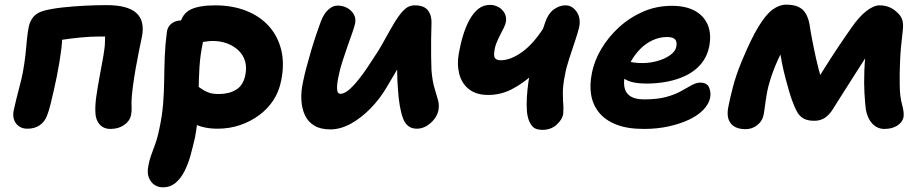

<svg xmlns="http://www.w3.org/2000/svg" viewBox="-20 -544 3963 825"><path d="M455 10Q425 10 408 -9.5Q391 -29 390 -59Q388 -89 394 -131Q400 -173 408.5 -218Q417 -263 424 -302.5Q431 -342 431 -365Q432 -381 432 -394Q432 -407 429 -428L458 -387H404Q369 -387 327 -383Q285 -379 246 -373Q207 -367 181 -360L244 -451Q251 -394 244 -337Q237 -280 224 -215Q218 -186 211 -155Q204 -124 197 -95.5Q190 -67 182 -47Q173 -22 151.5 -6.5Q130 9 98 9Q66 9 49 -13.5Q32 -36 39 -70Q43 -89 50 -117.5Q57 -146 65 -176.5Q73 -207 78 -232Q86 -276 89.5 -310Q93 -344 95.5 -372Q98 -400 103 -426Q108 -453 123.5 -471.5Q139 -490 169 -498Q203 -507 249 -512Q295 -517 344.5 -519.5Q394 -522 438 -522Q528 -522 565.5 -488.5Q603 -455 590 -387Q585 -363 577.5 -326.5Q570 -290 563 -250Q556 -210 551 -172.5Q546 -135 545 -107Q545 -95 545.5 -79Q546 -63 543 -50Q538 -24 513.5 -7Q489 10 455 10Z M915 9Q856 9 814 -12Q772 -33 752 -67.5Q732 -102 740 -142Q743 -160 758.5 -174Q774 -188 791 -188Q807 -188 819 -180.5Q831 -173 844 -163.5Q857 -154 874.5 -147Q892 -140 920 -140Q964 -140 994.5 -158.5Q1025 -177 1034 -221Q1041 -254 1033 -281Q1025 -308 1004.5 -327.5Q984 -347 955.5 -357.5Q927 -368 894 -368Q878 -368 861.5 -365Q845 -362 820 -362Q799 -362 783 -372.5Q767 -383 758 -400.5Q749 -418 753 -439Q763 -486 800 -503.5Q837 -521 904 -521Q978 -521 1037 -498Q1096 -475 1135 -432Q1174 -389 1188.5 -329Q1203 -269 1188 -197Q1179 -151 1155 -114Q1131 -77 1094 -49.5Q1057 -22 1011.5 -6.5Q966 9 915 9ZM680 261Q660 261 644 250.5Q628 240 619.5 219Q611 198 618 166Q622 145 627.5 128.5Q633 112 639.5 95.5Q646 79 652.5 58.5Q659 38 665 8Q677 -48 681 -99.5Q685 -151 685.5 -201Q686 -251 688 -302Q690 -353 697 -406Q699 -422 707.5 -433Q716 -444 729 -450Q742 -456 757 -456Q785 -456 808.5 -443Q832 -430 844 -409.5Q856 -389 852 -363Q840 -306 837 -254Q834 -202 833.5 -153.5Q833 -105 830.5 -56Q828 -7 818 46Q809 86 798.5 124Q788 162 772 193Q756 224 733.5 242.5Q711 261 680 261Z M1399 12Q1357 12 1330 -4.5Q1303 -21 1290 -49.5Q1277 -78 1275 -113.5Q1273 -149 1281 -187Q1287 -218 1297 -255.5Q1307 -293 1318 -330Q1329 -367 1340 -399Q1351 -431 1358 -450Q1371 -485 1390.5 -502.5Q1410 -520 1430 -520Q1454 -520 1472.5 -509.5Q1491 -499 1500.5 -482Q1510 -465 1506 -444Q1503 -429 1493.5 -402.5Q1484 -376 1473 -344.5Q1462 -313 1451.5 -280.5Q1441 -248 1435 -218Q1431 -200 1429 -182.5Q1427 -165 1429.5 -153Q1432 -141 1443 -141Q1467 -141 1502 -180Q1537 -219 1575 -279Q1606 -324 1629.5 -367Q1653 -410 1673.5 -444.5Q1694 -479 1714.5 -500Q1735 -521 1762 -521Q1803 -521 1819.5 -498.5Q1836 -476 1834 -442Q1833 -415 1832.5 -376.5Q1832 -338 1832.5 -300.5Q1833 -263 1834 -242Q1838 -196 1846.5 -167Q1855 -138 1861.5 -116Q1868 -94 1864 -71Q1860 -50 1846 -32Q1832 -14 1812.5 -2.5Q1793 9 1771 9Q1728 9 1711.5 -36Q1695 -81 1690 -160Q1687 -197 1686.5 -235Q1686 -273 1687 -310Q1688 -347 1690 -379L1744 -352Q1732 -328 1709 -285.5Q1686 -243 1642 -170Q1613 -120 1572.5 -78.5Q1532 -37 1487.5 -12.5Q1443 12 1399 12Z M2078 -136Q2027 -136 1996 -160Q1965 -184 1954 -224Q1943 -264 1951 -312Q1958 -353 1969.5 -391Q1981 -429 1997.5 -459Q2014 -489 2035.5 -506Q2057 -523 2086 -523Q2105 -523 2122 -513.5Q2139 -504 2148 -487.5Q2157 -471 2154 -451Q2152 -439 2144.5 -424Q2137 -409 2128.5 -392.5Q2120 -376 2113 -358.5Q2106 -341 2104 -321Q2102 -309 2104 -301Q2106 -293 2113 -289Q2120 -285 2131 -285Q2153 -285 2177 -294.5Q2201 -304 2225.5 -322Q2250 -340 2273 -366.5Q2296 -393 2317 -426L2358 -315Q2314 -264 2269.5 -224Q2225 -184 2178 -160Q2131 -136 2078 -136ZM2310 14Q2279 14 2265.5 -3.5Q2252 -21 2247 -46Q2243 -65 2243 -94.5Q2243 -124 2246.5 -158.5Q2250 -193 2256 -224Q2261 -248 2270 -279.5Q2279 -311 2289 -344Q2299 -377 2308 -405Q2317 -433 2323 -449Q2335 -485 2359 -503Q2383 -521 2410 -521Q2438 -521 2457 -494.5Q2476 -468 2469 -429Q2464 -407 2451.5 -369.5Q2439 -332 2426 -292.5Q2413 -253 2408 -224Q2398 -177 2398.5 -142.5Q2399 -108 2401 -83Q2401 -73 2400.5 -66Q2400 -59 2400 -53Q2395 -29 2371 -7.5Q2347 14 2310 14Z M2747 10Q2675 10 2627.5 -9Q2580 -28 2553.5 -61Q2527 -94 2520 -137Q2513 -180 2523 -228Q2533 -282 2563.5 -333.5Q2594 -385 2640 -427Q2686 -469 2743.5 -494Q2801 -519 2867 -519Q2926 -519 2965 -498Q3004 -477 3021 -437.5Q3038 -398 3027 -342Q3018 -300 2992.5 -269.5Q2967 -239 2929.5 -220.5Q2892 -202 2848.5 -193.5Q2805 -185 2760 -185Q2691 -185 2663.5 -205.5Q2636 -226 2640 -250Q2643 -264 2651.5 -271.5Q2660 -279 2675 -279Q2685 -279 2700 -276Q2715 -273 2741 -273Q2773 -273 2805 -282Q2837 -291 2859.5 -307Q2882 -323 2886 -343Q2890 -364 2881 -374.5Q2872 -385 2846 -385Q2815 -385 2785 -371.5Q2755 -358 2730.5 -333Q2706 -308 2688.5 -275.5Q2671 -243 2663 -206Q2659 -183 2665 -162Q2671 -141 2691 -129Q2711 -117 2749 -117Q2805 -117 2843 -127.5Q2881 -138 2906.5 -152.5Q2932 -167 2952 -178Q2972 -189 2989 -189Q3018 -189 3027 -168Q3036 -147 3031 -122Q3025 -96 3002 -72Q2979 -48 2941 -30Q2903 -12 2853.5 -1Q2804 10 2747 10Z M3184 11Q3139 11 3119.5 -14.5Q3100 -40 3110 -87Q3115 -114 3128.5 -167Q3142 -220 3166 -278Q3206 -375 3238.5 -428.5Q3271 -482 3300 -503Q3329 -524 3358 -524Q3389 -524 3409.5 -515Q3430 -506 3442 -486Q3454 -466 3459 -436Q3462 -414 3469.5 -374.5Q3477 -335 3487 -290.5Q3497 -246 3509 -206Q3521 -166 3533 -144L3452 -134Q3484 -189 3515.5 -239.5Q3547 -290 3578 -336.5Q3609 -383 3638 -424Q3670 -471 3702 -496Q3734 -521 3759 -521Q3783 -521 3801.5 -513Q3820 -505 3830 -495Q3848 -481 3855.5 -462.5Q3863 -444 3859 -412Q3850 -340 3847.5 -282Q3845 -224 3846 -181Q3846 -131 3856 -95Q3866 -59 3862 -39Q3857 -18 3835 -4Q3813 10 3780 10Q3750 10 3728.5 -12.5Q3707 -35 3700 -76Q3697 -103 3694.5 -143.5Q3692 -184 3694 -240Q3696 -296 3706 -369L3753 -380Q3731 -345 3705 -305Q3679 -265 3653.5 -224.5Q3628 -184 3603.5 -146Q3579 -108 3560 -77Q3545 -52 3525.5 -38.5Q3506 -25 3479 -25Q3449 -25 3431.5 -35.5Q3414 -46 3403.5 -66Q3393 -86 3383 -114Q3378 -127 3370.5 -152.5Q3363 -178 3354.5 -210.5Q3346 -243 3339.5 -276Q3333 -309 3330 -337.5Q3327 -366 3328 -384L3381 -387Q3362 -363 3341.5 -325Q3321 -287 3304 -242.5Q3287 -198 3277 -153Q3271 -120 3267.5 -92.5Q3264 -65 3261 -50Q3256 -24 3234 -6.5Q3212 11 3184 11Z"/></svg>

Font: Shantell Sans Light
Style: Bold Italic
Weight: 700
Italic angle: -11°
Version: Version 1.011;[c5ecc13dd]